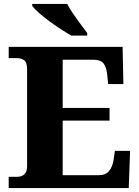

<svg xmlns="http://www.w3.org/2000/svg" viewBox="-20 -951 705 971"><path d="M24 0V-57H68Q91 -57 104 -70.5Q117 -84 117 -110V-599Q117 -637 101.5 -647Q86 -657 66 -657H24V-714H600L604 -526H527L522 -575Q518 -613 503 -631Q488 -649 451 -649H297V-405H534V-341H297V-65H479Q514 -65 531 -85.5Q548 -106 554 -139L561 -188H638L631 0ZM341 -771Q316 -785 286 -804.5Q256 -824 226.5 -846Q197 -868 174.5 -888Q152 -908 143 -921V-931H320Q331 -909 349.5 -882Q368 -855 387.5 -829Q407 -803 421 -784V-771Z"/></svg>

Font: Noto Serif Devanagari ExtraBold
Style: Regular
Weight: 800
Designer: Universal Thirst, Indian Type Foundry and the Monotype Design Team
Foundry: Monotype Imaging Inc.
Version: Version 2.004; ttfautohint (v1.8.4.7-5d5b)